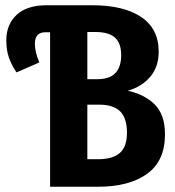

<svg xmlns="http://www.w3.org/2000/svg" viewBox="-20 -712 669 732"><path d="M609 -200Q609 -98 540.5 -49Q472 0 354 0H171V-589H153Q113 -589 113 -545Q113 -513 130 -474L43 -436Q24 -464 14 -492.5Q4 -521 4 -558Q4 -619 43.5 -655.5Q83 -692 158 -692H331Q452 -692 518.5 -647Q585 -602 585 -515Q585 -457 552.5 -419Q520 -381 467 -366Q532 -352 570.5 -313Q609 -274 609 -200ZM313 -590V-410H349Q398 -410 420 -433.5Q442 -457 442 -502Q442 -547 418.5 -568.5Q395 -590 344 -590ZM464 -206Q464 -261 438.5 -287Q413 -313 358 -313H313V-105H355Q409 -105 436.5 -128.5Q464 -152 464 -206Z"/></svg>

Font: Fira Sans Extra Condensed SemiBold
Style: Regular
Weight: 600
Width: 1
Designer: Carrois Corporate & Edenspiekermann AG
Foundry: Carrois Corporate GbR & Edenspiekermann AG
Version: Version 4.203